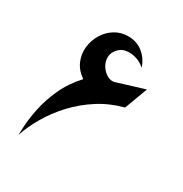

<svg xmlns="http://www.w3.org/2000/svg" viewBox="-146 -719 791 830"><g transform="rotate(30 250.0 -303.5)"><path d="M60 0Q60 -11 62 -47Q64 -83 74.5 -134.5Q85 -186 110.5 -242.5Q136 -299 182 -349Q147 -373 133 -406.5Q119 -440 123 -475Q127 -510 145 -540Q163 -570 192.5 -588.5Q222 -607 259 -607Q301 -607 332 -582.5Q363 -558 376 -518Q353 -538 327.5 -544.5Q302 -551 281 -547Q259 -544 242.5 -525Q226 -506 226 -484Q226 -461 238.5 -441.5Q251 -422 270 -411.5Q289 -401 306 -406L443 -448L400 -333Q334 -316 279 -281Q224 -246 180.5 -199.5Q137 -153 106.5 -101Q76 -49 60 0Z"/></g></svg>

Font: Reem Kufi Medium
Style: Regular
Weight: 500
Designer: Khaled Hosny
Version: Version 1.001